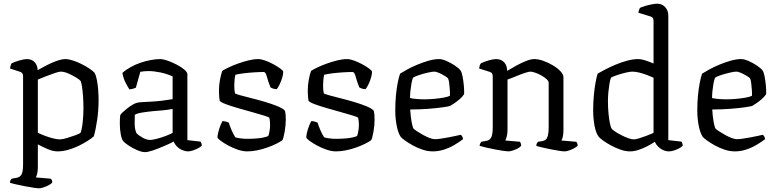

<svg xmlns="http://www.w3.org/2000/svg" viewBox="-20 -820 4207 1040"><path d="M192 200Q184 200 163 197Q142 194 116.5 189Q91 184 68.5 179Q46 174 34 170Q34 162 37 156.5Q40 151 43 148L70 143Q86 141 95.5 127Q105 113 105 68V-407Q105 -416 101.5 -422Q98 -428 89 -431L34 -449Q36 -461 38 -466.5Q40 -472 43 -477Q59 -485 85 -492.5Q111 -500 125 -500Q152 -500 167.5 -483.5Q183 -467 184 -440Q202 -450 221.5 -460.5Q241 -471 261.5 -480Q282 -489 300.5 -494.5Q319 -500 334 -500Q351 -500 374.5 -492.5Q398 -485 422 -473Q446 -461 465 -448Q484 -435 492 -426Q500 -412 505 -386Q510 -360 512 -331Q514 -302 514 -278Q514 -222 506 -168.5Q498 -115 488 -81Q475 -70 454 -56.5Q433 -43 406 -30Q379 -17 349.5 -8.5Q320 0 292 0Q267 0 238 -12.5Q209 -25 185 -38V85Q185 106 181.5 120.5Q178 135 174 141L256 148Q258 150 260.5 155.5Q263 161 263 169Q257 176 244 183Q231 190 216 195Q201 200 192 200ZM304 -65Q318 -65 341.5 -72Q365 -79 387 -87Q409 -95 416 -100Q424 -120 428 -158.5Q432 -197 432 -231Q432 -264 430 -294.5Q428 -325 424.5 -348.5Q421 -372 417 -381Q412 -388 392.5 -400Q373 -412 350 -422Q327 -432 309 -432Q300 -432 277.5 -424.5Q255 -417 229.5 -407Q204 -397 185 -389V-101Q203 -92 224.5 -84Q246 -76 267.5 -70.5Q289 -65 304 -65Z M765 4Q748 4 722.5 -7Q697 -18 675.5 -32.5Q654 -47 647 -56Q639 -66 634 -93Q629 -120 629 -152Q629 -164 629.5 -174.5Q630 -185 631 -195Q632 -200 642.5 -210Q653 -220 668 -232Q683 -244 698.5 -253Q714 -262 725 -264Q734 -266 751.5 -267Q769 -268 791 -269Q805 -270 821 -271Q837 -272 853.5 -274Q870 -276 885.5 -278.5Q901 -281 915 -283V-406Q885 -420 849.5 -427.5Q814 -435 785 -435Q773 -435 761.5 -434Q750 -433 740 -431L716 -345Q712 -344 704 -340.5Q696 -337 681 -336Q672 -349 660 -372.5Q648 -396 643 -425Q663 -443 688.5 -457Q714 -471 742 -480.5Q770 -490 797.5 -495Q825 -500 848 -500Q863 -500 887.5 -491.5Q912 -483 937 -470Q962 -457 978.5 -443Q995 -429 995 -418V-61L1066 -53Q1068 -51 1070.5 -45Q1073 -39 1073 -31Q1067 -24 1053 -17Q1039 -10 1024.5 -5Q1010 0 999 0Q984 0 967.5 -7Q951 -14 939 -26Q927 -38 921 -53Q895 -40 864.5 -27Q834 -14 807.5 -5Q781 4 765 4ZM793 -62Q805 -62 828.5 -68Q852 -74 876 -83Q900 -92 915 -100V-230Q889 -225 863.5 -222.5Q838 -220 810 -218Q779 -215 750.5 -210.5Q722 -206 710 -198Q709 -176 709.5 -147.5Q710 -119 719 -99Q730 -87 752 -74.5Q774 -62 793 -62Z M1319 0Q1295 0 1267.5 -9.5Q1240 -19 1216 -32Q1192 -45 1176 -57Q1160 -69 1158 -75Q1159 -97 1167.5 -122.5Q1176 -148 1185 -164Q1196 -164 1205 -161Q1214 -158 1219 -156Q1224 -140 1233.5 -117Q1243 -94 1255 -76Q1269 -72 1286.5 -70Q1304 -68 1322 -68Q1350 -68 1380 -71Q1410 -74 1433 -83Q1437 -92 1440 -110Q1443 -128 1443 -145Q1443 -153 1442 -163Q1441 -173 1439 -182Q1436 -186 1410 -194Q1384 -202 1346.5 -212.5Q1309 -223 1270.5 -234Q1232 -245 1204 -255.5Q1176 -266 1170 -274Q1168 -286 1167 -299.5Q1166 -313 1166 -328Q1166 -359 1171.5 -388Q1177 -417 1184 -436Q1196 -444 1219 -455Q1242 -466 1270 -476Q1298 -486 1326.5 -493Q1355 -500 1379 -500Q1394 -500 1416.5 -492Q1439 -484 1461 -472Q1483 -460 1498.5 -448.5Q1514 -437 1514 -432Q1515 -422 1509.5 -402Q1504 -382 1495 -363.5Q1486 -345 1479 -337Q1468 -337 1458.5 -340.5Q1449 -344 1445 -347Q1432 -380 1425.5 -405Q1419 -430 1409 -430Q1386 -430 1355 -428Q1324 -426 1297 -422.5Q1270 -419 1255 -415Q1252 -403 1250.5 -387Q1249 -371 1249 -357Q1249 -344 1250 -333Q1251 -322 1253 -314Q1257 -311 1281.5 -304Q1306 -297 1342.5 -288Q1379 -279 1416 -268Q1453 -257 1482.5 -245Q1512 -233 1523 -221Q1526 -211 1527 -198.5Q1528 -186 1528 -173Q1528 -141 1522 -107Q1516 -73 1510 -61Q1498 -52 1477 -41.5Q1456 -31 1429.5 -21.5Q1403 -12 1374.5 -6Q1346 0 1319 0Z M1800 0Q1776 0 1748.5 -9.5Q1721 -19 1697 -32Q1673 -45 1657 -57Q1641 -69 1639 -75Q1640 -97 1648.5 -122.5Q1657 -148 1666 -164Q1677 -164 1686 -161Q1695 -158 1700 -156Q1705 -140 1714.5 -117Q1724 -94 1736 -76Q1750 -72 1767.5 -70Q1785 -68 1803 -68Q1831 -68 1861 -71Q1891 -74 1914 -83Q1918 -92 1921 -110Q1924 -128 1924 -145Q1924 -153 1923 -163Q1922 -173 1920 -182Q1917 -186 1891 -194Q1865 -202 1827.5 -212.5Q1790 -223 1751.5 -234Q1713 -245 1685 -255.5Q1657 -266 1651 -274Q1649 -286 1648 -299.5Q1647 -313 1647 -328Q1647 -359 1652.5 -388Q1658 -417 1665 -436Q1677 -444 1700 -455Q1723 -466 1751 -476Q1779 -486 1807.5 -493Q1836 -500 1860 -500Q1875 -500 1897.5 -492Q1920 -484 1942 -472Q1964 -460 1979.5 -448.5Q1995 -437 1995 -432Q1996 -422 1990.5 -402Q1985 -382 1976 -363.5Q1967 -345 1960 -337Q1949 -337 1939.5 -340.5Q1930 -344 1926 -347Q1913 -380 1906.5 -405Q1900 -430 1890 -430Q1867 -430 1836 -428Q1805 -426 1778 -422.5Q1751 -419 1736 -415Q1733 -403 1731.5 -387Q1730 -371 1730 -357Q1730 -344 1731 -333Q1732 -322 1734 -314Q1738 -311 1762.5 -304Q1787 -297 1823.5 -288Q1860 -279 1897 -268Q1934 -257 1963.5 -245Q1993 -233 2004 -221Q2007 -211 2008 -198.5Q2009 -186 2009 -173Q2009 -141 2003 -107Q1997 -73 1991 -61Q1979 -52 1958 -41.5Q1937 -31 1910.5 -21.5Q1884 -12 1855.5 -6Q1827 0 1800 0Z M2324 0Q2297 0 2268.5 -9.5Q2240 -19 2215 -33Q2190 -47 2173 -59.5Q2156 -72 2151 -78Q2137 -98 2129 -138Q2121 -178 2121 -222Q2121 -263 2124.5 -301Q2128 -339 2134 -370Q2140 -401 2147 -421Q2161 -430 2185.5 -443.5Q2210 -457 2240 -469.5Q2270 -482 2301 -491Q2332 -500 2359 -500Q2375 -500 2399 -489.5Q2423 -479 2444.5 -464.5Q2466 -450 2474 -439Q2481 -430 2485.5 -406.5Q2490 -383 2492.5 -356Q2495 -329 2494 -310Q2485 -296 2470.5 -283.5Q2456 -271 2441.5 -261Q2427 -251 2418 -246Q2408 -243 2376 -238.5Q2344 -234 2298.5 -230.5Q2253 -227 2202 -227Q2204 -192 2209 -162.5Q2214 -133 2220 -123Q2225 -118 2239.5 -108.5Q2254 -99 2272 -89Q2290 -79 2307 -72.5Q2324 -66 2336 -66Q2348 -66 2368 -69Q2388 -72 2409.5 -76Q2431 -80 2449 -84Q2467 -88 2476 -90Q2480 -87 2484 -80Q2488 -73 2488 -66Q2467 -50 2440.5 -34.5Q2414 -19 2384.5 -9.5Q2355 0 2324 0ZM2278 -282Q2304 -282 2331.5 -284.5Q2359 -287 2382 -291Q2405 -295 2417 -301Q2418 -314 2416.5 -333.5Q2415 -353 2413 -370Q2411 -387 2407 -395Q2405 -399 2390.5 -408Q2376 -417 2359.5 -424.5Q2343 -432 2332 -432Q2321 -432 2297 -426.5Q2273 -421 2250 -413.5Q2227 -406 2217 -399Q2212 -386 2208.5 -366.5Q2205 -347 2203 -326.5Q2201 -306 2201 -289Q2213 -286 2234.5 -284Q2256 -282 2278 -282Z M2733 0Q2726 0 2705.5 -3Q2685 -6 2659.5 -11Q2634 -16 2612 -21Q2590 -26 2578 -30Q2578 -37 2581.5 -43.5Q2585 -50 2587 -52L2614 -57Q2630 -59 2639.5 -73.5Q2649 -88 2649 -132V-407Q2649 -415 2645.5 -421.5Q2642 -428 2632 -431L2575 -449Q2577 -461 2579 -466.5Q2581 -472 2585 -477Q2600 -485 2626 -492.5Q2652 -500 2666 -500Q2695 -500 2711 -482.5Q2727 -465 2727 -436Q2750 -450 2776.5 -464.5Q2803 -479 2829 -489.5Q2855 -500 2874 -500Q2896 -500 2923 -490.5Q2950 -481 2975 -466Q3000 -451 3016 -434Q3032 -417 3032 -402V-115Q3032 -94 3028.5 -79.5Q3025 -65 3021 -59L3102 -52Q3105 -48 3107 -42.5Q3109 -37 3109 -31Q3103 -24 3090 -17Q3077 -10 3062.5 -5Q3048 0 3038 0Q3030 0 3009.5 -3Q2989 -6 2964.5 -11Q2940 -16 2918 -21Q2896 -26 2885 -30Q2885 -38 2888 -43.5Q2891 -49 2894 -52L2919 -56Q2930 -58 2937 -64.5Q2944 -71 2948 -87Q2952 -103 2952 -132V-371Q2952 -381 2940.5 -391.5Q2929 -402 2912 -411.5Q2895 -421 2878.5 -426.5Q2862 -432 2853 -432Q2846 -432 2829.5 -427Q2813 -422 2793 -414Q2773 -406 2755.5 -399Q2738 -392 2729 -389V-116Q2729 -96 2725 -81Q2721 -66 2717 -59L2797 -52Q2799 -48 2801 -42.5Q2803 -37 2803 -31Q2798 -23 2784.5 -16Q2771 -9 2757 -4.5Q2743 0 2733 0Z M3392 0Q3368 0 3341 -9.5Q3314 -19 3290 -32Q3266 -45 3248.5 -57.5Q3231 -70 3224 -78Q3208 -98 3200.5 -138.5Q3193 -179 3193 -223Q3193 -264 3196.5 -302Q3200 -340 3205.5 -370.5Q3211 -401 3217 -421Q3232 -430 3258 -443.5Q3284 -457 3315 -470Q3346 -483 3378 -491.5Q3410 -500 3438 -500Q3453 -500 3475 -493Q3497 -486 3520 -476V-707Q3520 -714 3517 -721Q3514 -728 3503 -731L3438 -751Q3439 -759 3441.5 -766Q3444 -773 3446 -777Q3456 -782 3474 -787.5Q3492 -793 3511 -796.5Q3530 -800 3540 -800Q3566 -800 3583 -781.5Q3600 -763 3600 -736V-61L3671 -53Q3673 -51 3675.5 -44.5Q3678 -38 3678 -31Q3671 -23 3657.5 -16Q3644 -9 3629.5 -4.5Q3615 0 3604 0Q3587 0 3571 -7.5Q3555 -15 3543.5 -27Q3532 -39 3527 -52Q3509 -40 3486 -28Q3463 -16 3439 -8Q3415 0 3392 0ZM3413 -65Q3423 -65 3441 -70.5Q3459 -76 3480.5 -84Q3502 -92 3520 -100V-399Q3505 -406 3484 -414Q3463 -422 3442 -427Q3421 -432 3405 -432Q3392 -432 3369 -426.5Q3346 -421 3323.5 -413.5Q3301 -406 3290 -400Q3285 -389 3281.5 -368Q3278 -347 3275.5 -322Q3273 -297 3273 -273Q3273 -238 3276 -206.5Q3279 -175 3283.5 -153Q3288 -131 3293 -123Q3298 -117 3312 -107.5Q3326 -98 3344.5 -88.5Q3363 -79 3381.5 -72Q3400 -65 3413 -65Z M3960 0Q3933 0 3904.5 -9.5Q3876 -19 3851 -33Q3826 -47 3809 -59.5Q3792 -72 3787 -78Q3773 -98 3765 -138Q3757 -178 3757 -222Q3757 -263 3760.5 -301Q3764 -339 3770 -370Q3776 -401 3783 -421Q3797 -430 3821.5 -443.5Q3846 -457 3876 -469.5Q3906 -482 3937 -491Q3968 -500 3995 -500Q4011 -500 4035 -489.5Q4059 -479 4080.5 -464.5Q4102 -450 4110 -439Q4117 -430 4121.5 -406.5Q4126 -383 4128.5 -356Q4131 -329 4130 -310Q4121 -296 4106.5 -283.5Q4092 -271 4077.5 -261Q4063 -251 4054 -246Q4044 -243 4012 -238.5Q3980 -234 3934.5 -230.5Q3889 -227 3838 -227Q3840 -192 3845 -162.5Q3850 -133 3856 -123Q3861 -118 3875.5 -108.5Q3890 -99 3908 -89Q3926 -79 3943 -72.5Q3960 -66 3972 -66Q3984 -66 4004 -69Q4024 -72 4045.5 -76Q4067 -80 4085 -84Q4103 -88 4112 -90Q4116 -87 4120 -80Q4124 -73 4124 -66Q4103 -50 4076.5 -34.5Q4050 -19 4020.5 -9.5Q3991 0 3960 0ZM3914 -282Q3940 -282 3967.5 -284.5Q3995 -287 4018 -291Q4041 -295 4053 -301Q4054 -314 4052.5 -333.5Q4051 -353 4049 -370Q4047 -387 4043 -395Q4041 -399 4026.5 -408Q4012 -417 3995.5 -424.5Q3979 -432 3968 -432Q3957 -432 3933 -426.5Q3909 -421 3886 -413.5Q3863 -406 3853 -399Q3848 -386 3844.5 -366.5Q3841 -347 3839 -326.5Q3837 -306 3837 -289Q3849 -286 3870.5 -284Q3892 -282 3914 -282Z"/></svg>

Font: Texturina 12pt Light
Style: Regular
Weight: 300
Designer: Guillermo Torres Carreño
Foundry: Omnibus-Type
Version: Version 1.002